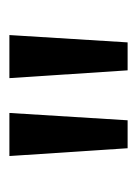

<svg xmlns="http://www.w3.org/2000/svg" viewBox="40 -794 298 419"><g transform="rotate(-90 189.5 -585.0)"><path d="M152 -714H58L75 -456H136ZM322 -714H228L245 -456H306Z"/></g></svg>

Font: Noto Sans Gujarati UI ExtraCondensed
Style: Regular
Weight: 400
Width: 2
Designer: Jelle Bosma - Monotype Design Team, Universal Thirst
Foundry: Monotype Imaging Inc.
Version: Version 2.106